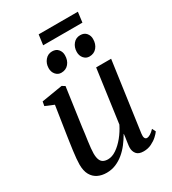

<svg xmlns="http://www.w3.org/2000/svg" viewBox="-208 -970 972 1088"><g transform="rotate(-30 278.0 -426.0)"><path d="M164.5 10.5Q132 10.5 107 -1.8Q82 -14 67.5 -39.8Q53 -65.5 53 -107Q53 -122 55 -145Q57 -168 60.5 -194Q64 -220 67.5 -244Q71 -268 73.5 -285L102 -470.5L46 -494L51 -521.5L187.5 -544L207 -532.5L172 -284Q170 -264.5 166.8 -242.2Q163.5 -220 160.5 -197.5Q157.5 -175 155.5 -155.5Q153.5 -136 153.5 -122.5Q153.5 -96 159.8 -80.5Q166 -65 178.5 -58.5Q191 -52 209 -52Q235.5 -52 263.8 -71Q292 -90 317.8 -121.5Q343.5 -153 362 -190.5L410 -537H508L444.5 -83.5Q442 -65.5 446.2 -56Q450.5 -46.5 460 -46.5Q470 -46.5 482.2 -53.8Q494.5 -61 510 -77L521.5 -54Q514.5 -43.5 498 -28.2Q481.5 -13 458 -1.5Q434.5 10 406.5 10Q373.5 10 359.8 -7.5Q346 -25 347 -50Q347 -53 348 -62.5Q349 -72 351 -84.5Q353 -97 354.8 -109.8Q356.5 -122.5 357.5 -132L356.5 -132.5Q340.5 -104.5 320.8 -78.8Q301 -53 277 -33Q253 -13 224.8 -1.2Q196.5 10.5 164.5 10.5ZM224.5 -609Q203 -609 188.5 -626Q174 -643 174.5 -668Q175 -698 193 -719.2Q211 -740.5 238.5 -740.5Q264.5 -740.5 278.2 -723.8Q292 -707 291.5 -685Q291.5 -652.5 273.5 -630.8Q255.5 -609 224.5 -609ZM408.5 -609Q387 -609 372.5 -626Q358 -643 358.5 -668Q359 -698 376.5 -719.2Q394 -740.5 422.5 -740.5Q448.5 -740.5 462.2 -723.8Q476 -707 475.5 -685Q475.5 -652.5 457.5 -630.8Q439.5 -609 408.5 -609ZM221.5 -862H478L469.5 -795.5H212.5Z"/></g></svg>

Font: Merriweather 72pt
Style: Italic
Weight: 400
Italic angle: -7.8°
Version: Version 2.101